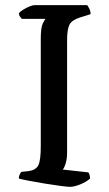

<svg xmlns="http://www.w3.org/2000/svg" viewBox="-20 -724 423 744"><path d="M251 0Q242 0 215 -3.5Q188 -7 154.5 -12.5Q121 -18 92.5 -23.5Q64 -29 53 -32Q53 -40 56 -47Q59 -54 63 -58L91 -61Q119 -65 128.5 -83.5Q138 -102 138 -158V-574Q138 -618 146 -633.5Q154 -649 156 -651H64Q62 -655 58 -659Q54 -663 53 -673Q58 -679 70 -686.5Q82 -694 94.5 -699Q107 -704 113 -704H318Q322 -699 326.5 -689.5Q331 -680 331 -669L289 -656Q258 -646 249 -628Q240 -610 240 -569V-133Q240 -109 234.5 -91Q229 -73 223 -67L322 -56Q325 -54 327 -46.5Q329 -39 329 -32Q314 -19 291 -9.5Q268 0 251 0Z"/></svg>

Font: Texturina
Style: Regular
Weight: 400
Designer: Guillermo Torres Carreño
Foundry: Omnibus-Type
Version: Version 1.002; ttfautohint (v1.8.3)